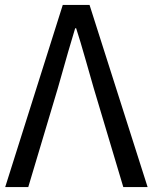

<svg xmlns="http://www.w3.org/2000/svg" viewBox="-20 -754 615 774"><path d="M1 0 233 -734H341L575 0H477L358 -398Q349 -429 326 -510Q303 -591 287 -640H283Q261 -569 213 -398L94 0Z"/></svg>

Font: Swei Fan Sans CJK TC
Style: Regular
Weight: 400
Version: Version 2.130